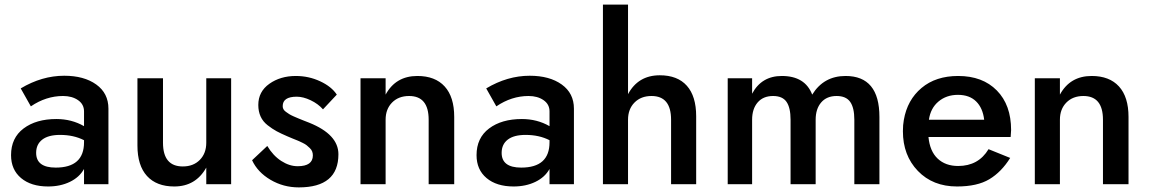

<svg xmlns="http://www.w3.org/2000/svg" viewBox="-20 -800 4991 834"><path d="M137 -136Q137 -72 222 -72Q345 -72 345 -182V-191Q300 -214 241 -214Q190 -214 163.5 -193.5Q137 -173 137 -136ZM114 -338 70 -416Q162 -471 259 -471Q345 -471 398 -433Q451 -395 451 -328V0H345V-66Q325 -30 283.5 -10Q242 10 189 10Q115 10 71.5 -26.5Q28 -63 28 -126Q28 -201 82.5 -242Q137 -283 225 -283Q291 -283 345 -252V-316Q345 -347 319 -365Q293 -383 254 -383Q180 -383 114 -338Z M688 -180Q688 -77 774 -77Q820 -77 848 -105.5Q876 -134 876 -180V-460H984V0H876V-72Q830 10 737 10Q660 10 618.5 -35.5Q577 -81 577 -168V-460H688Z M1141 -166Q1166 -124 1201.5 -101Q1237 -78 1273 -78Q1339 -78 1339 -125Q1339 -134 1336 -142Q1333 -150 1325.5 -157Q1318 -164 1312 -169Q1306 -174 1293.5 -180Q1281 -186 1274 -189Q1267 -192 1250.5 -198.5Q1234 -205 1228 -208Q1200 -220 1181.5 -230Q1163 -240 1142.5 -256Q1122 -272 1112 -294Q1102 -316 1102 -344Q1102 -402 1150 -436Q1198 -470 1265 -470Q1321 -470 1370.5 -447Q1420 -424 1443 -389L1383 -325Q1362 -349 1329.5 -364.5Q1297 -380 1269 -380Q1208 -380 1208 -339Q1208 -332 1211 -326Q1214 -320 1221.5 -314.5Q1229 -309 1236 -304.5Q1243 -300 1255.5 -294.5Q1268 -289 1276.5 -285.5Q1285 -282 1300 -276Q1315 -270 1323 -267Q1450 -216 1450 -130Q1450 14 1278 14Q1211 14 1155 -19Q1099 -52 1075 -104Z M1842 -280Q1842 -383 1757 -383Q1711 -383 1683 -354.5Q1655 -326 1655 -280V0H1546V-460H1655V-389Q1699 -470 1793 -470Q1870 -470 1911.5 -424.5Q1953 -379 1953 -292V0H1842Z M2159 -136Q2159 -72 2244 -72Q2367 -72 2367 -182V-191Q2322 -214 2263 -214Q2212 -214 2185.5 -193.5Q2159 -173 2159 -136ZM2136 -338 2092 -416Q2184 -471 2281 -471Q2367 -471 2420 -433Q2473 -395 2473 -328V0H2367V-66Q2347 -30 2305.5 -10Q2264 10 2211 10Q2137 10 2093.5 -26.5Q2050 -63 2050 -126Q2050 -201 2104.5 -242Q2159 -283 2247 -283Q2313 -283 2367 -252V-316Q2367 -347 2341 -365Q2315 -383 2276 -383Q2202 -383 2136 -338Z M2895 -280Q2895 -383 2810 -383Q2764 -383 2736 -354.5Q2708 -326 2708 -280V0H2599V-780H2708V-391Q2752 -473 2846 -473Q2923 -473 2963.5 -427.5Q3004 -382 3004 -295V0H2895Z M3800 -292V0H3691V-280Q3691 -332 3673 -357.5Q3655 -383 3614 -383Q3571 -383 3547 -355Q3523 -327 3523 -280V0H3414V-280Q3414 -332 3396.5 -357.5Q3379 -383 3338 -383Q3295 -383 3271 -355Q3247 -327 3247 -280V0H3141V-460H3247V-393Q3288 -470 3376 -470Q3477 -470 3508 -389Q3558 -470 3653 -470Q3800 -470 3800 -292Z M4255 -280Q4249 -331 4220 -359.5Q4191 -388 4141 -388Q4091 -388 4056.5 -359Q4022 -330 4015 -280ZM4013 -205Q4019 -143 4053 -111Q4087 -79 4142 -79Q4230 -79 4274 -152L4368 -114Q4330 -53 4277.5 -21.5Q4225 10 4137 10Q4032 10 3967 -57.5Q3902 -125 3902 -230Q3902 -258 3906 -279Q3921 -366 3983 -418Q4045 -470 4142 -470Q4248 -470 4310 -407Q4372 -344 4372 -235Q4372 -227 4370 -205Z M4771 -280Q4771 -383 4686 -383Q4640 -383 4612 -354.5Q4584 -326 4584 -280V0H4475V-460H4584V-389Q4628 -470 4722 -470Q4799 -470 4840.5 -424.5Q4882 -379 4882 -292V0H4771Z"/></svg>

Font: Renner* Medium
Style: Medium
Weight: 500
Version: Version 003.000 ; ttfautohint (v0.97) -l 8 -r 50 -G 200 -x 1